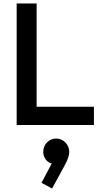

<svg xmlns="http://www.w3.org/2000/svg" viewBox="-20 -720 590 1106"><path d="M76 0H521V-105H191V-700H76ZM219 333 280 366 354 230C373 194 379 172 379 155C379 112 344 78 304 78C261 78 229 113 229 155C229 189 252 216 278 222Z"/></svg>

Font: MV Cash Medium
Style: Regular
Weight: 500
Designer: Rodrigo Fuenzalida
Foundry: fragTYPE
Version: Version 1.100;Glyphs 3.1.2 (3151)